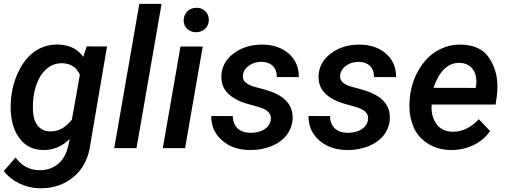

<svg xmlns="http://www.w3.org/2000/svg" viewBox="-24 -770 2640 998"><path d="M34.2 -264.6C32.2 -245.1 31.2 -227.5 31.2 -211.4C31.2 -205.6 31.2 -200.2 31.7 -194.8C34.7 -132.8 51.3 -83 81.1 -46.4C110.8 -9.8 150.4 9.3 199.7 9.8C201.2 9.8 203.1 9.8 204.6 9.8C254.4 9.8 298.8 -9.3 338.4 -47.4L330.1 -10.3C320.8 30.3 303.2 61.5 276.9 83C250.5 104 219.7 114.7 184.6 114.7C182.6 114.7 180.2 114.7 178.2 114.7C128.4 113.3 87.9 91.3 57.1 48.8L-4.4 118.7C15.6 145.5 42.5 167 75.7 183.1C108.9 199.2 144 208 181.2 208.5C184.1 208.5 187.5 208.5 190.4 208.5C255.9 208.5 312 188.5 359.4 148.9C406.7 108.9 435.1 54.2 444.8 -14.6L532.2 -528.3L426.8 -528.8L408.7 -474.6C378.9 -516.1 335.4 -537.1 277.3 -538.6C276.4 -538.6 274.9 -538.6 273.9 -538.6C231.4 -538.6 193.8 -527.3 160.6 -505.4C127 -482.9 99.1 -450.2 77.1 -407.7C54.7 -365.2 40.5 -317.4 34.2 -264.6ZM149.9 -264.6C158.2 -320.8 175.3 -364.7 201.7 -395.5C228 -426.3 259.8 -441.4 297.4 -441.4C298.3 -441.4 299.8 -441.4 300.8 -441.4C344.2 -439.9 374 -419.9 391.1 -381.3L349.6 -147.9C317.9 -107.4 281.2 -86.9 239.3 -86.9C237.8 -86.9 235.8 -86.9 234.4 -86.9C179.2 -88.9 148.4 -131.8 147 -200.7C147 -205.6 147 -210.4 147 -214.8C147 -229 147.5 -242.2 148.9 -254.4Z M815.9 -750H700.2L569.8 0H685.5Z M930.7 -663.6C930.7 -646 937 -631.3 949.2 -619.6C961.4 -608.4 976.6 -602.5 993.7 -602.5C994.6 -602.5 995.6 -602.5 996.6 -602.5C1015.6 -603 1031.2 -609.4 1043.5 -621.6C1055.7 -633.8 1061.5 -648.9 1061.5 -667.5C1061.5 -685.1 1055.2 -699.7 1043 -711.9C1030.8 -723.6 1016.1 -729.5 998.5 -729.5C997.6 -729.5 996.6 -729.5 995.6 -729.5C975.6 -729 960 -722.2 948.2 -709.5C936.5 -696.8 930.7 -681.6 930.7 -663.6ZM1029.8 -528.3H914.1L822.3 0H938Z M1383.3 -146.5C1377 -105 1335.4 -79.6 1278.3 -79.6C1221.7 -80.1 1187.5 -109.9 1186 -166.5L1074.2 -167C1074.2 -166 1074.2 -165 1074.2 -164.6C1074.2 -114.3 1092.8 -72.8 1130.4 -40C1168 -7.3 1215.8 9.3 1273.4 9.8C1275.9 9.8 1278.8 9.8 1281.2 9.8C1316.9 9.8 1351.1 3.4 1384.3 -9.3C1450.2 -34.7 1493.7 -86.4 1497.1 -153.3C1497.1 -155.3 1497.1 -157.2 1497.1 -159.7C1497.1 -216.3 1465.8 -258.8 1403.8 -286.1C1381.8 -295.9 1348.6 -306.2 1304.2 -317.4C1260.3 -328.6 1238.3 -346.7 1238.3 -372.1C1238.3 -374.5 1238.3 -377.4 1238.8 -379.9C1241.7 -400.4 1252.4 -417 1271 -429.7C1289.1 -442.4 1311 -448.7 1336.9 -448.7C1385.7 -447.3 1414.6 -418.5 1414.6 -373C1414.6 -371.6 1414.6 -370.6 1414.6 -369.6L1529.3 -369.1C1529.3 -370.1 1529.3 -371.1 1529.3 -372.1C1529.3 -420.9 1511.7 -460.4 1477.1 -491.2C1441.9 -522 1396.5 -537.6 1340.3 -538.1C1339.4 -538.1 1337.9 -538.1 1336.9 -538.1C1280.3 -538.1 1231.4 -522.9 1190.4 -492.2C1149.4 -461.4 1127.9 -421.9 1126.5 -374.5C1126.5 -372.6 1126.5 -370.6 1126.5 -368.7C1126.5 -313 1158.7 -271.5 1223.6 -243.7C1240.7 -236.3 1272 -226.6 1316.9 -214.8C1361.8 -202.6 1384.3 -183.1 1384.3 -156.2C1384.3 -153.3 1383.8 -149.9 1383.3 -146.5Z M1888.7 -146.5C1882.3 -105 1840.8 -79.6 1783.7 -79.6C1727.1 -80.1 1692.9 -109.9 1691.4 -166.5L1579.6 -167C1579.6 -166 1579.6 -165 1579.6 -164.6C1579.6 -114.3 1598.1 -72.8 1635.7 -40C1673.3 -7.3 1721.2 9.3 1778.8 9.8C1781.2 9.8 1784.2 9.8 1786.6 9.8C1822.3 9.8 1856.4 3.4 1889.6 -9.3C1955.6 -34.7 1999 -86.4 2002.4 -153.3C2002.4 -155.3 2002.4 -157.2 2002.4 -159.7C2002.4 -216.3 1971.2 -258.8 1909.2 -286.1C1887.2 -295.9 1854 -306.2 1809.6 -317.4C1765.6 -328.6 1743.7 -346.7 1743.7 -372.1C1743.7 -374.5 1743.7 -377.4 1744.1 -379.9C1747.1 -400.4 1757.8 -417 1776.4 -429.7C1794.4 -442.4 1816.4 -448.7 1842.3 -448.7C1891.1 -447.3 1919.9 -418.5 1919.9 -373C1919.9 -371.6 1919.9 -370.6 1919.9 -369.6L2034.7 -369.1C2034.7 -370.1 2034.7 -371.1 2034.7 -372.1C2034.7 -420.9 2017.1 -460.4 1982.4 -491.2C1947.3 -522 1901.9 -537.6 1845.7 -538.1C1844.7 -538.1 1843.3 -538.1 1842.3 -538.1C1785.6 -538.1 1736.8 -522.9 1695.8 -492.2C1654.8 -461.4 1633.3 -421.9 1631.8 -374.5C1631.8 -372.6 1631.8 -370.6 1631.8 -368.7C1631.8 -313 1664.1 -271.5 1729 -243.7C1746.1 -236.3 1777.3 -226.6 1822.3 -214.8C1867.2 -202.6 1889.6 -183.1 1889.6 -156.2C1889.6 -153.3 1889.2 -149.9 1888.7 -146.5Z M2317.4 9.8C2318.8 9.8 2320.3 9.8 2321.8 9.8C2363.3 9.8 2401.4 1.5 2437 -15.6C2472.7 -32.7 2501.5 -57.1 2523.4 -88.9L2464.8 -150.4C2424.3 -106.9 2380.4 -85.4 2332.5 -85.4C2330.6 -85.4 2329.1 -85.4 2327.1 -85.4C2292.5 -85.9 2265.6 -98.6 2247.1 -122.6C2228.5 -146.5 2219.2 -175.8 2219.2 -210.9C2219.2 -215.8 2219.2 -221.2 2219.7 -226.6H2552.2L2559.1 -277.3C2560.5 -292.5 2561.5 -307.1 2561.5 -321.3C2561.5 -378.4 2546.4 -428.2 2516.6 -471.7C2486.8 -514.6 2439 -536.6 2373 -538.1C2371.1 -538.1 2369.1 -538.1 2367.2 -538.1C2325.2 -538.1 2285.2 -527.3 2248 -505.9C2210.4 -483.9 2179.2 -451.7 2153.8 -409.2C2127.9 -366.2 2112.3 -317.9 2106.4 -264.2L2105 -244.1C2104 -234.9 2104 -226.1 2104 -216.8C2104 -180.2 2111.3 -144.5 2125.5 -109.9C2140.1 -75.2 2164.6 -46.9 2198.2 -24.9C2231.9 -2.9 2271.5 8.8 2317.4 9.8ZM2366.7 -443.4C2413.1 -441.4 2443.4 -413.6 2450.7 -367.2C2451.7 -360.4 2452.1 -354 2452.1 -347.2C2452.1 -339.4 2451.7 -331.5 2450.2 -323.2L2448.2 -313L2229 -313.5C2258.8 -399.9 2303.7 -443.4 2362.8 -443.4C2364.3 -443.4 2365.2 -443.4 2366.7 -443.4Z"/></svg>

Font: Roboto Medium
Style: Italic
Weight: 500
Italic angle: -12°
Designer: Google
Version: Version 2.137; 2017